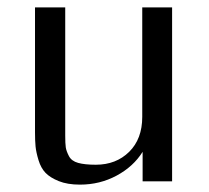

<svg xmlns="http://www.w3.org/2000/svg" viewBox="-20 -492 566 521"><path d="M75 -133V-472H157V-124Q157 -102 158.5 -92Q160 -82 167 -68.5Q174 -55 192 -50Q210 -45 240 -45Q295 -45 330.5 -80Q366 -115 366 -175V-472H447V0H367V-80Q342 -40 296.5 -15.5Q251 9 197 9Q163 9 139.5 -0.5Q116 -10 103.5 -23Q91 -36 84.5 -57.5Q78 -79 76.5 -94.5Q75 -110 75 -133Z"/></svg>

Font: Coval
Style: Light
Weight: 300
Foundry: Context Ltd
Version: Version 001.000